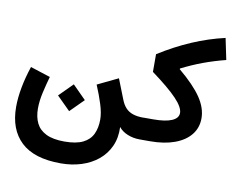

<svg xmlns="http://www.w3.org/2000/svg" viewBox="-102 -916 1587 1305"><g transform="rotate(10 691.0 -264.0)"><path d="M297.9 -198.2 390.6 -106 482.9 -198.2 390.6 -291ZM83.5 -356.4Q58.1 -280.8 44.4 -208Q30.8 -135.3 30.8 -72.3Q30.8 83 121.1 168.2Q211.4 253.4 395.5 253.4Q471.2 253.4 536.9 232.7Q602.5 211.9 651.6 171.9Q700.7 131.8 727.3 73.5Q753.9 15.1 751 -60.1Q773.4 -31.7 812.3 -15.9Q851.1 0 896 0H896.5V-149.9H896Q851.6 -149.9 821.5 -160.4Q791.5 -170.9 772 -192.4Q752.4 -213.9 739.7 -247.1L685.5 -384.8L543.5 -316.4Q571.3 -250.5 590.1 -190.9Q608.9 -131.3 608.9 -86.4Q608.9 -28.8 588.9 13.9Q568.8 56.6 522 79.8Q475.1 103 394.5 103Q315.9 103 268.3 79.8Q220.7 56.6 199.7 13.9Q178.7 -28.8 178.7 -86.9Q178.7 -139.6 192.4 -199.5Q206.1 -259.3 221.2 -312Z M1351.6 -780.8Q1126.5 -729.5 905.3 -589.8V-467.8Q1025.4 -379.4 1080.3 -321.5Q1135.3 -263.7 1135.3 -224.6Q1135.3 -188.5 1091.1 -169.4Q1046.9 -150.4 963.9 -150.4H896.5Q885.7 -150.4 880.9 -133.3Q876 -116.2 876 -75.7Q876 -35.6 880.9 -17.8Q885.7 0 896.5 0H967.3Q1065.4 0 1136.7 -26.1Q1208 -52.2 1246.6 -100.3Q1285.2 -148.4 1285.2 -214.4Q1285.2 -284.7 1236.6 -356.7Q1188 -428.7 1082 -517.1V-522Q1156.2 -559.6 1228.8 -586.4Q1301.3 -613.3 1382.3 -633.8Z"/></g></svg>

Font: Estedad-FD-VF Thin
Style: Regular
Weight: 100
Designer: Amin Abedi
Version: Version 5.0